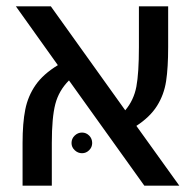

<svg xmlns="http://www.w3.org/2000/svg" viewBox="-20 -584 614 604"><path d="M434 0 197 -331Q165 -299 154 -256.5Q143 -214 143 -134V0H51V-134Q51 -197 59.5 -239.5Q68 -282 92 -316.5Q116 -351 162 -379L30 -564H140L374 -237Q401 -269 409 -311.5Q417 -354 417 -436V-564H509V-436Q509 -371 502.5 -328.5Q496 -286 474 -251Q452 -216 409 -188L544 0ZM205 -134Q205 -148 215 -157.5Q225 -167 238 -167Q251 -167 260.5 -157.5Q270 -148 270 -134Q270 -121 260.5 -111.5Q251 -102 238 -102Q225 -102 215 -111.5Q205 -121 205 -134Z"/></svg>

Font: Fira GO
Style: Regular
Weight: 400
Designer: Carrois Corporate
Foundry: Carrois Corporate GbR
Version: Version 0.300